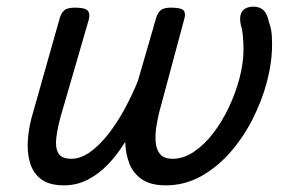

<svg xmlns="http://www.w3.org/2000/svg" viewBox="-20 -539 895 578"><path d="M173 19Q129 19 104.5 1Q80 -17 70.5 -48.5Q61 -80 64 -120Q67 -160 80 -202L160 -485Q164 -499 173 -507.5Q182 -516 206 -516Q237 -516 244.5 -506.5Q252 -497 247 -479L162 -186Q153 -153 149.5 -124Q146 -95 155.5 -78Q165 -61 195 -61Q223 -61 251.5 -81.5Q280 -102 306.5 -136Q333 -170 355.5 -211.5Q378 -253 395 -295L450 -485Q454 -499 463 -507.5Q472 -516 495 -516Q527 -516 533.5 -506.5Q540 -497 534 -479L459 -200Q455 -183 451 -159.5Q447 -136 448.5 -113Q450 -90 461.5 -75.5Q473 -61 500 -61Q532 -61 563.5 -82Q595 -103 621.5 -137.5Q648 -172 668.5 -215Q689 -258 701 -303.5Q713 -349 713 -390Q713 -400 712.5 -412Q712 -424 710.5 -437.5Q709 -451 705 -464Q701 -482 704.5 -494.5Q708 -507 718 -513Q728 -519 743 -519Q762 -519 773.5 -508Q785 -497 790 -471Q794 -461 796 -450Q798 -439 798.5 -428Q799 -417 799 -405Q799 -351 783.5 -292.5Q768 -234 739.5 -178.5Q711 -123 671.5 -78.5Q632 -34 583.5 -7.5Q535 19 479 19Q434 19 407.5 1Q381 -17 369.5 -46.5Q358 -76 357 -112Q333 -73 304.5 -43.5Q276 -14 243 2.5Q210 19 173 19Z"/></svg>

Font: Playwrite AU QLD
Style: Regular
Weight: 400
Designer: Veronika Burian, José Scaglione
Foundry: TypeTogether
Version: Version 1.002